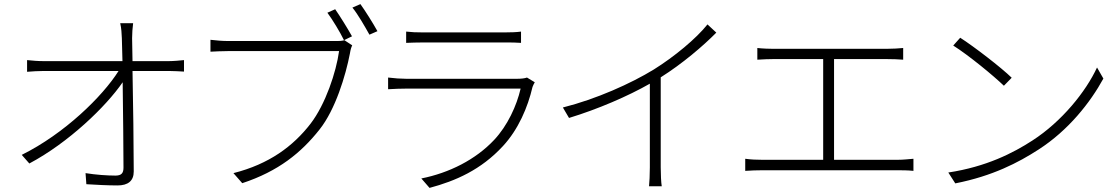

<svg xmlns="http://www.w3.org/2000/svg" viewBox="-20 -885 5431 936"><path d="M86 -130 123 -88C315 -190 497 -366 578 -484C580 -336 582 -155 582 -68C582 -42 573 -29 543 -29C503 -29 446 -33 397 -41L401 13C446 16 508 19 553 19C604 19 632 -3 632 -49C632 -169 629 -386 626 -539H803C826 -539 858 -537 877 -536V-592C859 -590 825 -587 802 -587H626L624 -699C624 -724 626 -747 629 -772H566C572 -747 573 -720 574 -699C575 -679 576 -639 577 -587H194C165 -587 142 -589 112 -592V-535C142 -537 162 -539 194 -539H558C480 -415 294 -233 86 -130Z M1006 -633C1031 -634 1058 -636 1094 -636H1633C1619 -534 1567 -377 1494 -282C1409 -172 1292 -85 1118 -41L1161 8C1337 -50 1448 -140 1538 -254C1615 -351 1665 -516 1686 -625C1689 -644 1692 -653 1697 -664L1659 -689C1645 -685 1633 -685 1620 -685H1095C1062 -685 1032 -688 1006 -691ZM1576 -823C1601 -789 1637 -730 1657 -689L1696 -708C1675 -746 1637 -807 1614 -840ZM1698 -848C1725 -815 1758 -757 1781 -716L1820 -733C1798 -773 1760 -833 1737 -865Z M1872 -450C1904 -452 1935 -453 1958 -453H2518C2499 -370 2454 -272 2389 -203C2299 -107 2170 -42 2034 -15L2074 31C2201 -3 2325 -57 2432 -173C2507 -254 2553 -362 2576 -461C2578 -467 2583 -477 2587 -484L2549 -507C2539 -503 2521 -501 2504 -501H1958C1934 -501 1904 -503 1872 -507ZM1960 -676C1986 -677 2012 -678 2041 -678H2439C2471 -678 2498 -678 2520 -676V-731C2498 -728 2471 -727 2440 -727H2041C2010 -727 1985 -728 1960 -731Z M2724 -361 2754 -310C2895 -353 3041 -416 3148 -477V-69C3148 -36 3146 7 3144 23H3206C3203 6 3201 -36 3201 -69V-508C3306 -574 3408 -661 3472 -726L3429 -766C3374 -697 3268 -609 3167 -546C3056 -478 2887 -402 2724 -361Z M3613 -52C3642 -54 3669 -55 3695 -55H4357C4374 -55 4407 -55 4433 -52V-111C4408 -109 4384 -106 4357 -106H4046V-597H4302C4330 -597 4360 -596 4383 -594V-651C4361 -649 4333 -647 4302 -647H3750C3733 -647 3698 -648 3672 -651V-594C3697 -596 3735 -597 3750 -597H3993V-106H3695C3669 -106 3641 -107 3613 -111Z M4603 -44 4637 9C4819 -27 4944 -92 5043 -156C5189 -250 5295 -385 5359 -502L5328 -556C5274 -439 5157 -293 5013 -200C4919 -139 4788 -72 4603 -44ZM4627 -663C4703 -615 4823 -516 4874 -467L4912 -506C4862 -555 4727 -659 4661 -701Z"/></svg>

Font: GenEiGothic-pro-Light
Style: Regular
Weight: 300
Designer: Ryoko NISHIZUKA (kana & ideographs); Paul D. Hunt (Latin, Greek & Cyrillic); Wenlong ZHANG (bopomofo); Sandoll Communica
Foundry: Adobe Systems Incorporated; o_tamon
Version: Version 1.000.140830